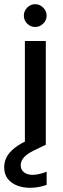

<svg xmlns="http://www.w3.org/2000/svg" viewBox="-58 -692 300 918"><path d="M61 0V-496H161V0ZM110 -563Q88 -563 72 -579Q56 -595 56 -617Q56 -639 72 -655.5Q88 -672 110 -672Q132 -672 148.5 -655.5Q165 -639 165 -617Q165 -595 148.5 -579Q132 -563 110 -563ZM86 206Q53 206 25 195.5Q-3 185 -20.5 163.5Q-38 142 -38 107Q-38 82 -26.5 59.5Q-15 37 12.5 15Q40 -7 87 -27L137 -49L161 0L105 27Q70 44 55.5 61.5Q41 79 41 98Q41 119 56.5 131.5Q72 144 98 144Q112 144 130 140Q148 136 165 129V192Q148 198 127.5 202Q107 206 86 206Z"/></svg>

Font: DM Sans 28pt Medium
Style: Regular
Weight: 500
Version: Version 4.004;gftools[0.9.30]